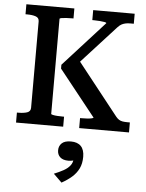

<svg xmlns="http://www.w3.org/2000/svg" viewBox="-66 -762 875 1148"><g transform="rotate(5 372.0 -188.0)"><path d="M45 0V-60H55Q86 -60 106.5 -67Q127 -74 127 -96V-614Q127 -636 106.5 -643Q86 -650 55 -650H45V-710H333V-650H324Q307 -650 290 -649Q273 -648 261.5 -646Q250 -644 250 -640V-70Q250 -67 261 -64.5Q272 -62 288.5 -61Q305 -60 320 -60H328V0ZM424 0V-60H432Q449 -60 465.5 -61Q482 -62 493 -64.5Q504 -67 504 -70L285 -345V-368L531 -639Q531 -643 519.5 -645Q508 -647 491 -648.5Q474 -650 456 -650H446V-710H695V-650H673Q657 -650 644 -647Q631 -644 620.5 -638Q610 -632 599 -620L359 -357L378 -417L639 -87Q648 -76 657.5 -70Q667 -64 679.5 -62Q692 -60 709 -60H723V0ZM347 334 297 285Q329 272 353.5 258.5Q378 245 392.5 226.5Q407 208 407 183L421 190Q412 195 400 197.5Q388 200 377 200Q344 200 327 184.5Q310 169 310 143Q310 117 327.5 100.5Q345 84 382 84Q422 84 442.5 105.5Q463 127 463 169Q463 210 448.5 239.5Q434 269 408.5 291.5Q383 314 347 334Z"/></g></svg>

Font: Roboto Serif SemiCondensed Medium
Style: Regular
Weight: 500
Width: 4
Designer: Greg Gazdowicz
Foundry: Commercial Type
Version: Version 1.007